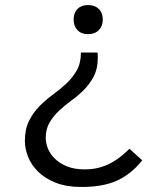

<svg xmlns="http://www.w3.org/2000/svg" viewBox="-20 -532 640 764"><path d="M273 -454Q273 -481 288.5 -496.5Q304 -512 330 -512Q357 -512 373 -496.5Q389 -481 389 -454Q389 -428 373 -412Q357 -396 330 -396Q304 -396 288.5 -412Q273 -428 273 -454ZM368 -323Q369 -318 369 -312Q369 -306 369 -301Q369 -259 353.5 -229Q338 -199 315 -175.5Q292 -152 265.5 -133Q239 -114 216 -92.5Q193 -71 177.5 -45Q162 -19 162 17Q162 37 170.5 58.5Q179 80 198 99Q217 118 246.5 130Q276 142 317 142Q350 142 376.5 134.5Q403 127 424.5 115Q446 103 463.5 88.5Q481 74 495 60L546 106Q504 159 448 185.5Q392 212 304 212Q244 212 201.5 195Q159 178 132 151.5Q105 125 92 92.5Q79 60 79 29Q79 -18 95.5 -51Q112 -84 137 -109.5Q162 -135 190.5 -155.5Q219 -176 244 -199.5Q269 -223 285.5 -252Q302 -281 302 -323Z"/></svg>

Font: PT Mono
Style: Regular
Weight: 400
Monospace: yes
Designer: A.Korolkova, I.Chaeva
Foundry: ParaType Ltd
Version: Version 1.001W OFL